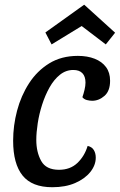

<svg xmlns="http://www.w3.org/2000/svg" viewBox="-20 -764 502 804"><path d="M199 20Q114 20 74.5 -29Q35 -78 35 -175Q35 -238 51.5 -300.5Q68 -363 101.5 -415Q135 -467 186 -498.5Q237 -530 306 -530Q346 -530 376.5 -518Q407 -506 424 -483Q441 -460 441 -426Q441 -383 417.5 -362.5Q394 -342 366 -342Q356 -342 344 -345Q332 -348 325 -357Q330 -371 334 -388Q338 -405 338 -418Q338 -444 325 -457.5Q312 -471 287 -471Q256 -471 231 -451Q206 -431 187.5 -398Q169 -365 156.5 -326Q144 -287 138 -248Q132 -209 132 -178Q132 -127 152.5 -90Q173 -53 227 -53Q274 -53 304 -81.5Q334 -110 347 -153Q365 -149 373 -135.5Q381 -122 381 -104Q381 -72 358 -43.5Q335 -15 294.5 2.5Q254 20 199 20ZM196 -578 170 -628 332 -744H333L462 -627L423 -578L322 -655Z"/></svg>

Font: Sansita Swashed Light Light
Style: Regular
Weight: 300
Version: Version 1.003